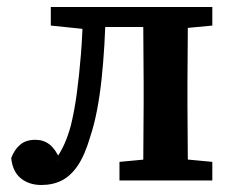

<svg xmlns="http://www.w3.org/2000/svg" viewBox="-20 -515 663 548"><path d="M98 13Q63 13 39.5 -6Q16 -25 12 -64Q21 -88 37.5 -102Q54 -116 81 -116Q104 -116 121 -103Q138 -90 152 -59L142 -57H145L139 -60Q155 -84 164.5 -105.5Q174 -127 182 -156Q192 -196 199 -247Q206 -298 211 -360Q216 -422 217 -495H282Q281 -440 278 -388.5Q275 -337 270 -290Q265 -243 257 -201Q249 -159 237 -123Q222 -72 202 -42.5Q182 -13 156.5 0Q131 13 98 13ZM125 -442V-495H238V-432H222ZM244 -438V-495H427V-438ZM321 0V-53L428 -63H480L586 -53V0ZM388 0Q389 -31 389 -68Q389 -105 389.5 -144Q390 -183 390 -218V-277Q390 -312 389.5 -351Q389 -390 389 -427.5Q389 -465 388 -495H517Q516 -465 516 -427.5Q516 -390 515.5 -351Q515 -312 515 -277V-218Q515 -183 515.5 -144Q516 -105 516 -68Q516 -31 517 0ZM459 -432V-495H586V-442L480 -432Z"/></svg>

Font: Source Serif 4 SemiBold
Style: Regular
Weight: 600
Designer: Frank Grießhammer
Foundry: Adobe Systems Incorporated
Version: Version 4.004;hotconv 1.0.116;makeotfexe 2.5.65601